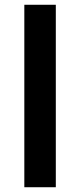

<svg xmlns="http://www.w3.org/2000/svg" viewBox="-20 -785 336 805"><path d="M82 -765H214V0H82Z"/></svg>

Font: Application Semibold
Style: Regular
Weight: 600
Designer: Wei Huang
Foundry: Wei Huang
Version: Version 0.012